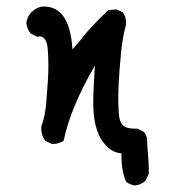

<svg xmlns="http://www.w3.org/2000/svg" viewBox="-20 -469 540 591"><path d="M396 102Q380 100 368 90Q354 57 354 17V3Q327 1 307.5 -19.5Q288 -40 280 -65Q267 -100 267 -152Q267 -191 272 -267Q197 -138 176 -36Q162 -26 145 -26H139L119 -36Q107 -52 107 -73V-79Q119 -112 122 -149Q129 -231 129 -264Q129 -290 127 -317Q124 -357 101 -357L94 -356L74 -366Q63 -380 61 -399Q64 -417 76 -431Q96 -449 115 -449Q195 -449 203 -317Q223 -339 239.5 -360.5Q256 -382 313 -438L339 -440L358 -431Q368 -417 368 -400V-394Q356 -349 352 -300Q344 -213 344 -170Q344 -151 345.5 -123Q347 -95 357.5 -84Q368 -73 394 -73H403L423 -63Q433 -52 433 -34V-28Q438 30 438 55V66L427 88Q413 100 396 102Z"/></svg>

Font: Xiaolai Mono SC
Style: Regular
Weight: 400
Monospace: yes
Designer: LXGW / Nozomi Seto
Version: Version 3.113;September 30, 2024